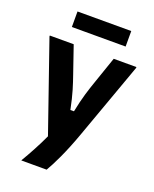

<svg xmlns="http://www.w3.org/2000/svg" viewBox="-153 -754 807 1007"><g transform="rotate(20 250.0 -250.5)"><path d="M401.7 -581.7V-668.3H101.7V-581.7ZM233.3 166.7C258.3 124.2 298.3 44.2 338.3 -68.3L491.7 -495V-500H365L313.3 -350C296.7 -301.7 280 -253.3 263.3 -170H243.3C226.7 -253.3 210 -301.7 193.3 -350L141.7 -500H8.3V-495L180 0C155 55 120 119.2 92.5 165V166.7Z"/></g></svg>

Font: Familjen Grotesk
Style: Bold
Weight: 700
Designer: Anders Wikstroem, Jonas Baeckman, Matilda Gysing, Kristian Moeller
Foundry: Familjen STHLM AB
Version: Version 2.000